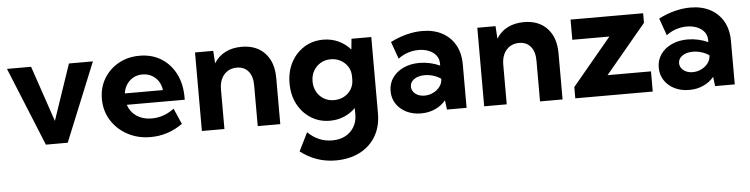

<svg xmlns="http://www.w3.org/2000/svg" viewBox="-46 -717 4644 1189"><g transform="rotate(-5 2276.0 -122.0)"><path d="M554.7 -488.3 355.5 0H219.7L20.5 -488.3H170.4L288.1 -141.6L405.8 -488.3Z M1069.8 -54.7Q979 9.8 871.1 9.8Q791 9.8 727.3 -24.7Q663.6 -59.1 626.7 -118.2Q589.8 -177.2 589.8 -251.5Q589.8 -322.3 623.3 -377.9Q656.7 -433.6 714.4 -465.8Q772 -498 845.2 -498Q920.9 -498 978.5 -462.6Q1036.1 -427.2 1068.4 -364Q1100.6 -300.8 1100.6 -217.8V-202.1H740.7Q749.5 -173.3 769.3 -151.6Q789.1 -129.9 819.1 -117.2Q849.1 -104.5 887.7 -104.5Q962.4 -104.5 1026.9 -152.8ZM734.4 -273.4H971.2Q967.3 -305.2 951.4 -329.3Q935.5 -353.5 909.9 -367.2Q884.3 -380.9 852.5 -380.9Q820.3 -380.9 795.2 -366.7Q770 -352.5 754.4 -328.6Q738.8 -304.7 734.4 -273.4Z M1676.8 0H1536.6V-253.9Q1536.6 -309.6 1510.5 -340.8Q1484.4 -372.1 1438.5 -372.1Q1406.2 -372.1 1381.6 -356.7Q1356.9 -341.3 1343.3 -313.2Q1329.6 -285.2 1329.6 -246.1V0H1189.5V-488.3H1302.7L1307.6 -410.2Q1334 -453.1 1377.9 -475.6Q1421.9 -498 1479.5 -498Q1571.3 -498 1624 -441.7Q1676.8 -385.3 1676.8 -287.1Z M1985.8 5.9Q1919.9 5.9 1867.7 -27.1Q1815.4 -60.1 1785.6 -116.9Q1755.9 -173.8 1755.9 -246.1Q1755.9 -318.8 1785.6 -375.5Q1815.4 -432.1 1867.7 -465.1Q1919.9 -498 1986.3 -498Q2038.1 -498 2081.3 -477.8Q2124.5 -457.5 2155.8 -421.9L2162.1 -488.3H2285.2V-13.7Q2285.2 67.4 2249.8 127.7Q2214.4 188 2149.9 220.9Q2085.4 253.9 1999 253.9Q1878.9 253.9 1781.2 178.7L1837.9 64.5Q1902.8 128.4 1989.3 128.4Q2035.6 128.4 2070.6 109.9Q2105.5 91.3 2125.2 58.1Q2145 24.9 2145 -19V-59.1Q2114.7 -28.8 2074.2 -11.5Q2033.7 5.9 1985.8 5.9ZM2022 -119.1Q2056.2 -119.1 2084 -134Q2111.8 -148.9 2128.4 -175.5Q2145 -202.1 2145 -235.8V-256.8Q2145 -290.5 2128.2 -316.9Q2111.3 -343.3 2083.7 -358.2Q2056.2 -373 2022 -373Q1986.8 -373 1959 -356.4Q1931.2 -339.8 1915 -311.3Q1898.9 -282.7 1898.9 -246.1Q1898.9 -209.5 1915 -180.7Q1931.2 -151.9 1959 -135.5Q1986.8 -119.1 2022 -119.1Z M2835 0H2712.9L2705.6 -58.1Q2678.7 -25.9 2639.2 -8.1Q2599.6 9.8 2552.2 9.8Q2501 9.8 2460.9 -10Q2420.9 -29.8 2397.9 -64.7Q2375 -99.6 2375 -144Q2375 -190.9 2399.9 -226.6Q2424.8 -262.2 2468.5 -282.5Q2512.2 -302.7 2567.9 -302.7Q2600.6 -302.7 2633.5 -295.4Q2666.5 -288.1 2694.8 -274.9V-287.6Q2694.8 -316.9 2678.5 -338.1Q2662.1 -359.4 2633.5 -371.1Q2605 -382.8 2569.8 -382.8Q2536.1 -382.8 2503.2 -372.1Q2470.2 -361.3 2442.4 -339.8L2404.3 -446.8Q2453.6 -472.2 2504.2 -485.1Q2554.7 -498 2602.1 -498Q2673.3 -498 2725.6 -470Q2777.8 -441.9 2806.4 -390.9Q2835 -339.8 2835 -270ZM2583 -98.1Q2610.8 -98.1 2636.2 -110.4Q2661.6 -122.6 2677.5 -143.6Q2693.4 -164.6 2694.3 -189.9V-193.4Q2672.9 -208 2646.7 -216.1Q2620.6 -224.1 2593.8 -224.1Q2553.7 -224.1 2528.3 -206.5Q2502.9 -189 2502.9 -161.1Q2502.9 -143.1 2513.4 -128.7Q2523.9 -114.3 2542 -106.2Q2560.1 -98.1 2583 -98.1Z M3431.6 0H3291.5V-253.9Q3291.5 -309.6 3265.4 -340.8Q3239.3 -372.1 3193.4 -372.1Q3161.1 -372.1 3136.5 -356.7Q3111.8 -341.3 3098.1 -313.2Q3084.5 -285.2 3084.5 -246.1V0H2944.3V-488.3H3057.6L3062.5 -410.2Q3088.9 -453.1 3132.8 -475.6Q3176.8 -498 3234.4 -498Q3326.2 -498 3378.9 -441.7Q3431.6 -385.3 3431.6 -287.1Z M3992.2 0H3510.7V-70.3L3754.4 -362.8H3523.9V-488.3H3975.1V-428.7L3722.2 -125.5H3992.2Z M4502 0H4379.9L4372.6 -58.1Q4345.7 -25.9 4306.2 -8.1Q4266.6 9.8 4219.2 9.8Q4168 9.8 4127.9 -10Q4087.9 -29.8 4064.9 -64.7Q4042 -99.6 4042 -144Q4042 -190.9 4066.9 -226.6Q4091.8 -262.2 4135.5 -282.5Q4179.2 -302.7 4234.9 -302.7Q4267.6 -302.7 4300.5 -295.4Q4333.5 -288.1 4361.8 -274.9V-287.6Q4361.8 -316.9 4345.5 -338.1Q4329.1 -359.4 4300.5 -371.1Q4272 -382.8 4236.8 -382.8Q4203.1 -382.8 4170.2 -372.1Q4137.2 -361.3 4109.4 -339.8L4071.3 -446.8Q4120.6 -472.2 4171.1 -485.1Q4221.7 -498 4269 -498Q4340.3 -498 4392.6 -470Q4444.8 -441.9 4473.4 -390.9Q4502 -339.8 4502 -270ZM4250 -98.1Q4277.8 -98.1 4303.2 -110.4Q4328.6 -122.6 4344.5 -143.6Q4360.4 -164.6 4361.3 -189.9V-193.4Q4339.8 -208 4313.7 -216.1Q4287.6 -224.1 4260.7 -224.1Q4220.7 -224.1 4195.3 -206.5Q4169.9 -189 4169.9 -161.1Q4169.9 -143.1 4180.4 -128.7Q4190.9 -114.3 4209 -106.2Q4227.1 -98.1 4250 -98.1Z"/></g></svg>

Font: Kumbh Sans
Style: Bold
Weight: 700
Version: Version 1.005